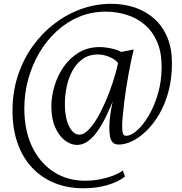

<svg xmlns="http://www.w3.org/2000/svg" viewBox="-20 -760 975 1030"><path d="M47 -166.5Q47 -266.5 75.8 -353.8Q104.5 -441 155 -511.8Q205.5 -582.5 272.5 -633.5Q339.5 -684.5 417 -712Q494.5 -739.5 576 -739.5Q646 -739.5 705.5 -719Q765 -698.5 809.2 -658.2Q853.5 -618 878 -558.5Q902.5 -499 902.5 -421.5Q902.5 -338.5 884 -269.8Q865.5 -201 834.5 -148Q803.5 -95 766 -58.5Q728.5 -22 689.8 -3.2Q651 15.5 617.5 15.5Q595 15.5 584.2 3.5Q573.5 -8.5 570 -29.2Q566.5 -50 566.5 -75Q566.5 -88.5 567.8 -107.5Q569 -126.5 573 -153.2Q577 -180 584.5 -216Q568.5 -176 548.8 -135Q529 -94 505.2 -59.5Q481.5 -25 453.5 -3.8Q425.5 17.5 393 17.5Q360.5 17.5 328.8 -6.2Q297 -30 276.2 -76.5Q255.5 -123 255.5 -191Q256 -245 272.8 -300.5Q289.5 -356 322.5 -403Q355.5 -450 404 -478.8Q452.5 -507.5 515.5 -507.5Q532 -507.5 552.5 -504.5Q573 -501.5 593.5 -496Q614 -490.5 631 -481.5L697.5 -494.5Q691 -470 684 -436.5Q677 -403 670 -364.8Q663 -326.5 657 -287.5Q651 -248.5 646.5 -213Q641.5 -171 638 -133.5Q634.5 -96 635.5 -74Q635.5 -59 639.2 -45.2Q643 -31.5 656 -31.5Q682.5 -31.5 715.2 -60.2Q748 -89 778 -140Q808 -191 827.5 -258Q847 -325 847 -402.5Q847 -480.5 822.5 -536.5Q798 -592.5 756 -628Q714 -663.5 659.8 -680.5Q605.5 -697.5 546.5 -697.5Q471 -697.5 404.8 -670Q338.5 -642.5 284.2 -592.8Q230 -543 191.2 -477.2Q152.5 -411.5 131.5 -335.5Q110.5 -259.5 110.5 -179Q110.5 -59.5 152.5 27.5Q194.5 114.5 268 162Q341.5 209.5 436 209.5Q480 209.5 519 201.5Q558 193.5 589 181.2Q620 169 639 155L650.5 187Q615.5 215 557.5 232.5Q499.5 250 427 250Q343.5 250 274 222.2Q204.5 194.5 153.8 141.2Q103 88 75 10.2Q47 -67.5 47 -166.5ZM328 -201.5Q328 -152.5 338.2 -115.5Q348.5 -78.5 366.2 -58Q384 -37.5 406.5 -37.5Q428.5 -37.5 453 -61.8Q477.5 -86 501.8 -127Q526 -168 547.5 -218.2Q569 -268.5 586.2 -321.5Q603.5 -374.5 613.5 -421.5Q600.5 -437.5 581.5 -447.8Q562.5 -458 542.5 -463Q522.5 -468 506 -468Q459 -468 425.2 -444.8Q391.5 -421.5 370 -383Q348.5 -344.5 338.2 -297.2Q328 -250 328 -201.5Z"/></svg>

Font: Merriweather 72pt Light
Style: Italic
Weight: 300
Italic angle: -7.8°
Version: Version 2.101